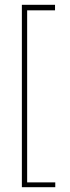

<svg xmlns="http://www.w3.org/2000/svg" viewBox="-20 -690 290 799"><path d="M71 89V-670H209V-647H93V69H210V89Z"/></svg>

Font: Inconsolata UltraCondensed ExtraLight
Style: Regular
Weight: 200
Width: 1
Monospace: yes
Designer: Raph Levien, Cyreal, Brenton Simpson
Foundry: Raph Levien, Cyreal, Google
Version: Version 3.100; ttfautohint (v1.8.4.7-5d5b)